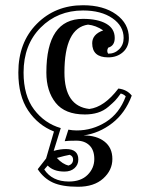

<svg xmlns="http://www.w3.org/2000/svg" viewBox="-20 -484 572 733"><path d="M227 55 241 11Q258 14 273 14Q333 14 384.5 -18.5Q436 -51 460 -116Q453 -124 441 -127Q428 -109 420 -100.5Q412 -92 394 -76.5Q376 -61 353.5 -54Q331 -47 304 -47Q228 -47 192.5 -91.5Q157 -136 157 -207Q157 -412 297 -412Q353 -412 385.5 -393.5Q418 -375 418 -339Q418 -309 393 -302Q386 -289 393 -279Q418 -279 435 -296Q452 -313 452 -339Q452 -385 409 -414.5Q366 -444 297 -444Q200 -444 135 -378.5Q70 -313 70 -207Q70 -119 110 -66Q150 -13 212 5L185 92Q210 85 232 85Q279 85 279 125Q279 145 264.5 158Q250 171 226 171Q184 171 162 148L149 163Q179 209 243 209Q289 209 314.5 183.5Q340 158 340 123Q340 89 321.5 71Q303 53 272 53Q238 53 227 55ZM156 121 186 18Q125 -6 87.5 -62Q50 -118 50 -207Q50 -322 120.5 -393Q191 -464 297 -464Q375 -464 423.5 -429Q472 -394 472 -339Q472 -305 449.5 -285Q427 -265 393 -265Q332 -265 332 -319Q332 -353 374 -368Q346 -387 316 -390Q226 -377 226 -207Q226 -79 321 -68Q378 -75 432 -146Q465 -142 483 -119Q458 -52 408 -13.5Q358 25 299 33Q349 33 379 56.5Q409 80 409 123Q409 166 374 197.5Q339 229 278 229Q217 229 182 213Q147 197 124 162ZM259 125Q259 112 246 107Q229 110 197 119Q219 143 242 148Q259 142 259 125Z"/></svg>

Font: Jacques Francois Shadow
Style: Regular
Weight: 400
Designer: Alexei Vanyashin, Nikita Kanarev (i@xarsok.ru)
Foundry: Cyreal (www.cyreal.org)
Version: Version 1.003